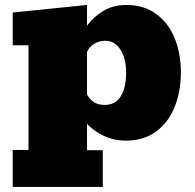

<svg xmlns="http://www.w3.org/2000/svg" viewBox="-20 -553 778 767"><path d="M390.6 193.8H30.8V45.9H93.8V-372.1H30.8V-502.9L327.6 -533.2V-450.2Q352.5 -484.9 392.1 -509Q431.6 -533.2 484.9 -533.2Q554.7 -533.2 604 -497.1Q653.3 -460.9 678 -399.9Q702.6 -338.9 702.6 -264.2Q702.6 -189.9 678.2 -127Q653.8 -64.9 604.2 -28.1Q554.7 8.8 483.9 8.8Q434.6 8.8 394.3 -10.5Q354 -29.8 327.6 -58.1V46.9H390.6ZM397.9 -133.8Q441.9 -133.8 462.9 -168.9Q483.9 -204.1 483.9 -261.2Q483.9 -319.8 460.9 -355Q438 -390.1 400.9 -390.1Q376 -390.1 356 -377.7Q335.9 -365.2 327.6 -345.2V-175.8Q349.6 -133.8 397.9 -133.8Z"/></svg>

Font: Moul
Style: Regular
Weight: 400
Designer: Danh Hong
Version: Version 8.002; ttfautohint (v1.8.3)